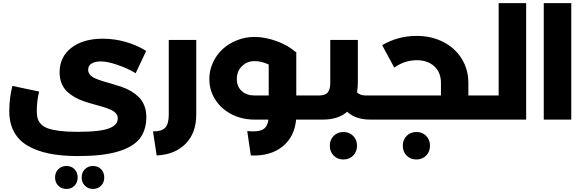

<svg xmlns="http://www.w3.org/2000/svg" viewBox="-20 -773 3785 1241"><path d="M483.9 235.8Q378.4 235.8 297.9 219.5Q217.3 203.1 158.9 168.9Q100.6 134.8 70.3 78.6Q40 22.5 40 -54.2Q40 -137.2 60.1 -217.8L232.9 -181.2Q217.8 -120.6 217.8 -53.2Q217.8 -25.4 223.6 -6.1Q229.5 13.2 246.1 30.3Q262.7 47.4 291.5 57.4Q320.3 67.4 366.9 73.2Q413.6 79.1 479 79.1Q557.6 79.1 610.8 72.8Q664.1 66.4 691.7 54Q719.2 41.5 730.2 26.6Q741.2 11.7 741.2 -8.8Q741.2 -27.3 728.3 -41.3Q715.3 -55.2 693.6 -64.7Q671.9 -74.2 643.8 -82.5Q615.7 -90.8 584.5 -99.4Q553.2 -107.9 522 -118.4Q490.7 -128.9 462.6 -145Q434.6 -161.1 412.8 -181.9Q391.1 -202.6 378.2 -234.1Q365.2 -265.6 365.2 -305.2Q365.2 -405.3 441.4 -464.1Q517.6 -522.9 644 -522.9Q720.7 -522.9 794.4 -501.5Q868.2 -480 924.8 -443.8L856.9 -299.8Q802.2 -332.5 738 -354.2Q673.8 -376 630.9 -376Q594.7 -376 572.3 -362.5Q549.8 -349.1 549.8 -321.8Q549.8 -303.2 562.7 -289.1Q575.7 -274.9 597.4 -265.4Q619.1 -255.9 647.2 -247.6Q675.3 -239.3 706.5 -230.2Q737.8 -221.2 769 -210.4Q800.3 -199.7 828.4 -182.9Q856.4 -166 878.2 -144.5Q899.9 -123 912.8 -90.3Q925.8 -57.6 925.8 -17.1Q925.8 68.8 882.3 123.5Q838.9 178.2 740.5 207Q642.1 235.8 483.9 235.8ZM409.2 448.2Q377.4 448.2 356.7 427.2Q335.9 406.2 335.9 374Q335.9 341.8 356.7 320.8Q377.4 299.8 409.2 299.8Q441.4 299.8 461.7 320.8Q481.9 341.8 481.9 374Q481.9 406.2 461.7 427.2Q441.4 448.2 409.2 448.2ZM581.1 448.2Q549.3 448.2 528.6 427.2Q507.8 406.2 507.8 374Q507.8 341.8 528.6 320.8Q549.3 299.8 581.1 299.8Q613.3 299.8 633.5 320.8Q653.8 341.8 653.8 374Q653.8 406.2 633.5 427.2Q613.3 448.2 581.1 448.2Z M992.7 231.9 968.8 76.2Q1024.4 77.1 1047.6 52.7Q1070.8 28.3 1070.8 -32.2V-515.1H1248.5V-32.2Q1248.5 85.9 1179.9 156Q1111.3 226.1 992.7 231.9Z M1988.8 -155.8Q2008.8 -155.8 2008.8 -79.1Q2008.8 0 1988.8 0H1894Q1883.3 112.8 1804.9 175Q1726.6 237.3 1601.1 231.9L1578.1 74.2Q1646 81.1 1677.5 64.7Q1709 48.3 1714.8 0H1625Q1545.4 0 1478.8 -33.4Q1412.1 -66.9 1372.6 -127.4Q1333 -188 1333 -262.2Q1333 -317.9 1356.2 -368.4Q1379.4 -418.9 1418.7 -455.3Q1458 -491.7 1512 -512.9Q1565.9 -534.2 1625 -534.2Q1691.9 -534.2 1765.4 -508.1Q1838.9 -481.9 1888.2 -439L1895 -436V-155.8ZM1510.7 -262.2Q1510.7 -212.9 1542.7 -184.3Q1574.7 -155.8 1626 -155.8H1716.8V-356Q1670.4 -377.9 1626 -377.9Q1576.2 -377.9 1543.5 -345Q1510.7 -312 1510.7 -262.2Z M2424.8 -155.8Q2444.8 -155.8 2444.8 -79.1Q2444.8 0 2424.8 0H2372.6Q2278.8 0 2223.6 -50.8Q2167 0 2065.9 0H1988.8Q1968.8 0 1968.8 -79.1Q1968.8 -155.8 1988.8 -155.8H2040.5Q2081.1 -155.8 2097.9 -175Q2114.7 -194.3 2114.7 -238.8V-515.1H2293V-237.8Q2293 -210.9 2287.6 -175.8Q2307.6 -155.8 2344.7 -155.8ZM2136.7 105.2Q2161.6 80.1 2199.7 80.1Q2237.8 80.1 2262.7 105.2Q2287.6 130.4 2287.6 168.9Q2287.6 207.5 2262.7 232.7Q2237.8 257.8 2199.7 257.8Q2161.6 257.8 2136.7 232.7Q2111.8 207.5 2111.8 168.9Q2111.8 130.4 2136.7 105.2Z M3123.5 -155.8Q3143.6 -155.8 3143.6 -79.1Q3143.6 0 3123.5 0H2424.3Q2404.3 0 2404.3 -79.1Q2404.3 -155.8 2424.3 -155.8H2830.1V-236.8Q2830.1 -304.7 2787.4 -344.2Q2744.6 -383.8 2673.3 -383.8Q2595.2 -383.8 2528.3 -335.9L2450.2 -481Q2551.8 -541 2673.3 -541Q2768.1 -541 2844.5 -502.2Q2920.9 -463.4 2964.1 -393.6Q3007.3 -323.7 3007.3 -236.8V-155.8ZM2608.4 105.2Q2633.3 80.1 2671.4 80.1Q2709.5 80.1 2734.4 105.2Q2759.3 130.4 2759.3 168.9Q2759.3 207.5 2734.4 232.7Q2709.5 257.8 2671.4 257.8Q2633.3 257.8 2608.4 232.7Q2583.5 207.5 2583.5 168.9Q2583.5 130.4 2608.4 105.2Z M3203.1 -752.9H3380.9V0H3123Q3103 0 3103 -79.1Q3103 -155.8 3123 -155.8H3203.1Z M3494.6 0V-752.9H3672.4V0Z"/></svg>

Font: Montserrat-Arabic
Style: Bold
Weight: 700
Designer: Mohamed Gaber
Foundry: Kief Type Foundry
Version: Version 5.008;PS 005.008;hotconv 1.0.88;makeotf.lib2.5.64775